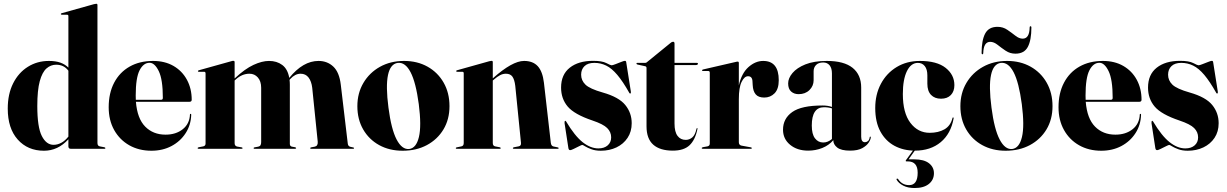

<svg xmlns="http://www.w3.org/2000/svg" viewBox="-20 -768 6334 991"><path d="M20 -207.5Q20 -282.5 47.8 -337.8Q75.5 -393 123.8 -423.2Q172 -453.5 232.5 -453.5Q267 -453.5 291.5 -444.8Q316 -436 333 -419V-685Q333 -692 325.5 -692H299.5Q294 -692 294 -696Q294 -698.5 299 -700L465 -746.5Q474 -748.5 477 -748.5Q483 -748.5 483 -742V-30Q483 -15 495 -12.5L518.5 -8Q524 -6.5 524 -3.5Q524 0 519.5 0H345.5Q333 0 333 -13V-49Q279 10 207 10Q123 10 71.5 -47.8Q20 -105.5 20 -207.5ZM172.5 -220.5Q172.5 -112 195.8 -66.2Q219 -20.5 256.5 -20.5Q276.5 -20.5 296 -30.8Q315.5 -41 333 -63V-403Q310 -434 270 -434Q242 -434 220 -414.8Q198 -395.5 185.2 -349Q172.5 -302.5 172.5 -220.5Z M969.5 -253Q969.5 -242.5 957 -242.5H681.5Q688.5 -156 729.5 -114.5Q770.5 -73 834.5 -73Q888 -73 923.2 -101Q958.5 -129 960.5 -177Q960.5 -180.5 963.5 -180.5Q967 -180.5 967 -176Q965.5 -123 938.2 -80.8Q911 -38.5 865.2 -14.2Q819.5 10 761.5 10Q697 10 647.2 -18.2Q597.5 -46.5 569.2 -97Q541 -147.5 541 -214.5Q541 -287.5 569.2 -341.2Q597.5 -395 649 -424.2Q700.5 -453.5 770 -453.5Q831 -453.5 875.8 -427.5Q920.5 -401.5 945 -356Q969.5 -310.5 969.5 -253ZM680.5 -275Q680.5 -263.5 681 -253H812Q820.5 -253 820.5 -263Q820.5 -357.5 799.5 -400.8Q778.5 -444 752 -444Q720.5 -444 700.5 -405.2Q680.5 -366.5 680.5 -275Z M1191 -447V-363L1191.5 -363.5Q1244 -412.5 1288.2 -433Q1332.5 -453.5 1368.5 -453.5Q1409 -453.5 1437 -432.5Q1465 -411.5 1473 -366Q1544 -453.5 1624 -453.5Q1669.5 -453.5 1700.5 -424.2Q1731.5 -395 1739 -330.5L1775 -27Q1776.5 -13.5 1787.5 -10.5L1803 -7Q1807.5 -6 1807.5 -3.5Q1807.5 0 1803 0H1585Q1581 0 1581 -3.5Q1581 -6 1586 -7.5L1604.5 -11Q1621.5 -14.5 1620 -36L1591.5 -315Q1587.5 -348.5 1572.5 -368Q1557.5 -387.5 1531.5 -387.5Q1503 -387.5 1478 -360L1474.5 -355.5Q1476 -344 1476 -331V-25.5Q1476 -13 1487 -11L1503 -8Q1508.5 -6.5 1508.5 -3.5Q1508.5 0 1501.5 0H1293Q1289 0 1289 -3.5Q1289 -6.5 1294 -7.5L1313 -11Q1322 -13 1325 -19.2Q1328 -25.5 1328 -34.5V-315Q1328 -348.5 1311 -368Q1294 -387.5 1267.5 -387.5Q1229 -387.5 1196.5 -357.5L1191 -352.5V-29Q1191 -14.5 1204 -11.5L1227 -7.5Q1232 -6.5 1232 -3.5Q1232 0 1226.5 0H1005Q1000 0 1000 -3.5Q1000 -6.5 1006 -8L1029 -12.5Q1041 -15 1041 -27V-388.5Q1041 -397.5 1034 -397.5H1006Q1001.5 -397.5 1001.5 -401Q1001.5 -404 1007 -405.5L1173.5 -452Q1177.5 -453.5 1180 -453.8Q1182.5 -454 1185 -454Q1191 -454 1191 -447Z M2065.5 -453.5Q2134 -453.5 2187 -423.8Q2240 -394 2270 -341.2Q2300 -288.5 2300 -220Q2300 -152 2269 -100.2Q2238 -48.5 2183.5 -19.2Q2129 10 2058.5 10Q1990 10 1937.2 -19Q1884.5 -48 1854.5 -100Q1824.5 -152 1824.5 -220Q1824.5 -287.5 1855.8 -340.2Q1887 -393 1941.2 -423.2Q1995.5 -453.5 2065.5 -453.5ZM2092 1Q2128.5 -3.5 2142.2 -60.8Q2156 -118 2141.5 -230.5Q2126.5 -343 2099.2 -395.2Q2072 -447.5 2033.5 -443.5Q1956 -433.5 1985 -212.5Q1999.5 -100.5 2027.2 -47.8Q2055 5 2092 1Z M2523.5 -447.5V-364L2524.5 -364.5Q2624.5 -453.5 2685 -453.5Q2730.5 -453.5 2755.5 -426.5Q2780.5 -399.5 2787.5 -341L2823 -31Q2825 -14.5 2836.5 -12L2858 -7.5Q2863.5 -6.5 2863.5 -3.5Q2863.5 0 2859 0H2632Q2627 0 2627 -3.5Q2627 -6.5 2633 -8L2656.5 -12.5Q2671 -15 2669 -31L2639.5 -325Q2635.5 -357.5 2624.8 -372.5Q2614 -387.5 2591 -387.5Q2575.5 -387.5 2560.8 -379.8Q2546 -372 2529.5 -357.5L2523.5 -352.5V-30Q2523.5 -15 2535.5 -12.5L2559 -8Q2564.5 -6.5 2564.5 -3.5Q2564.5 0 2560 0H2336.5Q2332.5 0 2332.5 -3.5Q2332.5 -6.5 2337.5 -7.5L2361.5 -12.5Q2373.5 -15 2373.5 -29.5V-390Q2373.5 -397.5 2366 -397.5H2340Q2334.5 -397.5 2334.5 -401.5Q2334.5 -404 2339.5 -405.5L2505.5 -452Q2514.5 -454 2517.5 -454Q2523.5 -454 2523.5 -447.5Z M3068.5 -2Q3099 -2 3116.8 -17.8Q3134.5 -33.5 3134.5 -59Q3134.5 -86.5 3114 -107Q3093.5 -127.5 3038 -146Q2944.5 -177.5 2910.2 -218Q2876 -258.5 2876 -316Q2876 -383 2920.8 -418.5Q2965.5 -454 3041 -454Q3087.5 -454 3109.5 -442.5Q3131.5 -431 3136.5 -431Q3142 -431 3156.8 -436.8Q3171.5 -442.5 3186 -448.2Q3200.5 -454 3205 -454Q3211 -454 3212 -448L3236 -296Q3237.5 -287 3234 -285.5Q3231 -284 3228.5 -288Q3195 -347.5 3166.2 -381.5Q3137.5 -415.5 3108.8 -429.5Q3080 -443.5 3047.5 -443.5Q3014.5 -443.5 2997 -426.8Q2979.5 -410 2979.5 -382.5Q2979.5 -353 3001.8 -331.2Q3024 -309.5 3091 -290.5Q3174 -267 3207.2 -226.2Q3240.5 -185.5 3240.5 -132Q3240.5 -88.5 3219.2 -56.5Q3198 -24.5 3161.8 -7.2Q3125.5 10 3081 10Q3053.5 10 3033 2.5Q3012.5 -5 3000.5 -12.5Q2988.5 -20 2985.5 -20Q2982 -20 2968.8 -13.2Q2955.5 -6.5 2941.8 0.2Q2928 7 2923 7Q2915 7 2913.5 -5L2894 -132Q2893 -142 2897 -144.5Q2898 -145.5 2902 -141Q2946.5 -66.5 2987.2 -34.2Q3028 -2 3068.5 -2Z M3310.5 -426 3270 -435Q3265 -436.5 3265 -440Q3265 -443.5 3268.5 -443.5H3310.5Q3315.5 -443.5 3319 -447L3440.5 -546Q3447.5 -552.5 3454 -552.5Q3461.5 -552.5 3461.5 -543V-443.5H3577.5Q3582.5 -443.5 3582.5 -439.5Q3582.5 -432 3569 -432H3461.5V-130Q3461.5 -87.5 3477 -66.8Q3492.5 -46 3519.5 -46Q3538 -46 3553 -58.5Q3568 -71 3575 -103.5Q3576 -107 3578.5 -106.8Q3581 -106.5 3580 -103Q3568.5 -46 3539 -18.2Q3509.5 9.5 3453 9.5Q3386.5 9.5 3351.8 -21.2Q3317 -52 3317 -116V-416.5Q3317 -424.5 3310.5 -426Z M3793.5 -443V-327Q3807.5 -390 3843.2 -421.8Q3879 -453.5 3919 -453.5Q3999.5 -453.5 3999.5 -354Q3999.5 -308.5 3978 -286.5Q3956.5 -264.5 3924.5 -264.5Q3894.5 -264.5 3880.5 -281Q3866.5 -297.5 3865 -329L3864 -346Q3863.5 -374.5 3841 -374.5Q3822 -374.5 3807.8 -345.5Q3793.5 -316.5 3793.5 -256V-34Q3793.5 -19.5 3806.5 -16.5L3855.5 -7.5Q3860.5 -6.5 3860.5 -3.5Q3860.5 0 3855 0H3607.5Q3602 0 3602 -3.5Q3602 -7 3609 -8.5L3631.5 -12.5Q3643.5 -15 3643.5 -27V-392.5Q3643.5 -401.5 3636 -401.5H3608Q3603.5 -401.5 3603.5 -405Q3603.5 -408 3609 -409.5L3776 -448Q3780 -449 3782.5 -449.5Q3785 -450 3787.5 -450Q3793.5 -450 3793.5 -443Z M4021.5 -98.5Q4021.5 -156 4069.2 -189.8Q4117 -223.5 4225 -223.5Q4253.5 -223.5 4274 -216V-389Q4274 -416 4262 -430.8Q4250 -445.5 4229 -445.5Q4204.5 -445.5 4192 -432.5Q4179.5 -419.5 4179.5 -400.5V-354Q4179.5 -324.5 4158 -303.2Q4136.5 -282 4102 -282Q4078.5 -282 4063.2 -295.8Q4048 -309.5 4048 -337.5Q4048 -364.5 4070.5 -391.2Q4093 -418 4137.2 -435.8Q4181.5 -453.5 4247.5 -453.5Q4336.5 -453.5 4380.8 -417.8Q4425 -382 4425 -316V-62.5Q4425 -34 4444.5 -34Q4452.5 -34 4459.8 -39.8Q4467 -45.5 4469 -59.5Q4469.5 -63 4471.5 -63Q4474.5 -63 4474.5 -59.5Q4474.5 -49 4464.2 -32.8Q4454 -16.5 4430.8 -3.5Q4407.5 9.5 4367.5 9.5Q4321.5 9.5 4301.2 -6.5Q4281 -22.5 4281 -44.5Q4258.5 -18 4224.2 -4.2Q4190 9.5 4151.5 9.5Q4094.5 9.5 4058 -20.8Q4021.5 -51 4021.5 -98.5ZM4170 -120Q4170 -75.5 4186.5 -54Q4203 -32.5 4229 -32.5Q4253 -32.5 4274 -50.5V-208.5Q4256 -214.5 4233 -214.5Q4170 -214.5 4170 -120Z M4906 -328.5Q4906 -296.5 4887.8 -277.5Q4869.5 -258.5 4837 -258.5Q4804.5 -258.5 4785.5 -278.2Q4766.5 -298 4766.5 -336V-379Q4766.5 -410 4753.2 -426.8Q4740 -443.5 4717.5 -443.5Q4682 -443.5 4661 -400.8Q4640 -358 4640 -282.5Q4640 -185 4679 -133.8Q4718 -82.5 4778.5 -82.5Q4823.5 -82.5 4854.8 -100.5Q4886 -118.5 4896 -158Q4896.5 -162.5 4900 -162Q4903 -161 4902 -156.5Q4888 -78 4835.5 -34.2Q4783 9.5 4702.5 9.5Q4643.5 9.5 4597.2 -15.2Q4551 -40 4524.2 -89Q4497.5 -138 4497.5 -210.5Q4497.5 -280.5 4526.8 -335.5Q4556 -390.5 4608.2 -422Q4660.5 -453.5 4728 -453.5Q4815.5 -453.5 4860.8 -417.8Q4906 -382 4906 -328.5ZM4700.5 -2.5H4710L4669.5 54.5H4699.5Q4749 54.5 4774.8 74.5Q4800.5 94.5 4800.5 126Q4800.5 160.5 4774.2 181.5Q4748 202.5 4701 202.5Q4665.5 202.5 4641.8 190Q4618 177.5 4608.5 160.5Q4605.5 156.5 4609 154.5Q4612.5 152 4616.5 157.5Q4636.5 187.5 4672.5 187.5Q4716.5 187.5 4716.5 123.5Q4716.5 65 4665.5 65H4659Q4652 65 4656.5 58Z M5178 -453.5Q5246.5 -453.5 5299.5 -423.8Q5352.5 -394 5382.5 -341.2Q5412.5 -288.5 5412.5 -220Q5412.5 -152 5381.5 -100.2Q5350.5 -48.5 5296 -19.2Q5241.5 10 5171 10Q5102.5 10 5049.8 -19Q4997 -48 4967 -100Q4937 -152 4937 -220Q4937 -287.5 4968.2 -340.2Q4999.5 -393 5053.8 -423.2Q5108 -453.5 5178 -453.5ZM5204.5 1Q5241 -3.5 5254.8 -60.8Q5268.5 -118 5254 -230.5Q5239 -343 5211.8 -395.2Q5184.5 -447.5 5146 -443.5Q5068.5 -433.5 5097.5 -212.5Q5112 -100.5 5139.8 -47.8Q5167.5 5 5204.5 1ZM5221 -491Q5193 -491 5170.5 -506.2Q5148 -521.5 5128.8 -536.8Q5109.5 -552 5091 -552Q5056.5 -552 5055 -494Q5055 -488 5051 -488Q5046.5 -488 5046.5 -494Q5046.5 -560.5 5065 -595Q5083.5 -629.5 5128.5 -629.5Q5157 -629.5 5179.2 -614.2Q5201.5 -599 5220.8 -583.8Q5240 -568.5 5258.5 -568.5Q5293.5 -568.5 5294.5 -626.5Q5294.5 -632.5 5299 -632.5Q5303.5 -632.5 5303.5 -626.5Q5303.5 -560.5 5285 -525.8Q5266.5 -491 5221 -491Z M5872 -253Q5872 -242.5 5859.5 -242.5H5584Q5591 -156 5632 -114.5Q5673 -73 5737 -73Q5790.5 -73 5825.8 -101Q5861 -129 5863 -177Q5863 -180.5 5866 -180.5Q5869.5 -180.5 5869.5 -176Q5868 -123 5840.8 -80.8Q5813.5 -38.5 5767.8 -14.2Q5722 10 5664 10Q5599.5 10 5549.8 -18.2Q5500 -46.5 5471.8 -97Q5443.5 -147.5 5443.5 -214.5Q5443.5 -287.5 5471.8 -341.2Q5500 -395 5551.5 -424.2Q5603 -453.5 5672.5 -453.5Q5733.5 -453.5 5778.2 -427.5Q5823 -401.5 5847.5 -356Q5872 -310.5 5872 -253ZM5583 -275Q5583 -263.5 5583.5 -253H5714.5Q5723 -253 5723 -263Q5723 -357.5 5702 -400.8Q5681 -444 5654.5 -444Q5623 -444 5603 -405.2Q5583 -366.5 5583 -275Z M6098 -2Q6128.5 -2 6146.2 -17.8Q6164 -33.5 6164 -59Q6164 -86.5 6143.5 -107Q6123 -127.5 6067.5 -146Q5974 -177.5 5939.8 -218Q5905.5 -258.5 5905.5 -316Q5905.5 -383 5950.2 -418.5Q5995 -454 6070.5 -454Q6117 -454 6139 -442.5Q6161 -431 6166 -431Q6171.5 -431 6186.2 -436.8Q6201 -442.5 6215.5 -448.2Q6230 -454 6234.5 -454Q6240.5 -454 6241.5 -448L6265.5 -296Q6267 -287 6263.5 -285.5Q6260.5 -284 6258 -288Q6224.5 -347.5 6195.8 -381.5Q6167 -415.5 6138.2 -429.5Q6109.5 -443.5 6077 -443.5Q6044 -443.5 6026.5 -426.8Q6009 -410 6009 -382.5Q6009 -353 6031.2 -331.2Q6053.5 -309.5 6120.5 -290.5Q6203.5 -267 6236.8 -226.2Q6270 -185.5 6270 -132Q6270 -88.5 6248.8 -56.5Q6227.5 -24.5 6191.2 -7.2Q6155 10 6110.5 10Q6083 10 6062.5 2.5Q6042 -5 6030 -12.5Q6018 -20 6015 -20Q6011.5 -20 5998.2 -13.2Q5985 -6.5 5971.2 0.2Q5957.5 7 5952.5 7Q5944.5 7 5943 -5L5923.5 -132Q5922.5 -142 5926.5 -144.5Q5927.5 -145.5 5931.5 -141Q5976 -66.5 6016.8 -34.2Q6057.5 -2 6098 -2Z"/></svg>

Font: Fraunces 144pt S000
Style: Bold
Weight: 700
Version: Version 1.000; ttfautohint (v1.8.3)